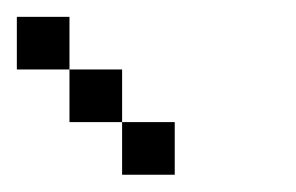

<svg xmlns="http://www.w3.org/2000/svg" viewBox="-20 -647 352 228"><path d="M62.5 -627H0V-564.5H62.5ZM125 -564.5H62.5V-502H125ZM187.5 -439.5V-502H125V-439.5Z"/></svg>

Font: Chicago Kare
Style: Regular
Weight: 400
Designer: Duane King
Version: Version 1.001;hotconv 1.0.109;makeotfexe 2.5.65596